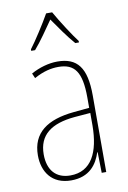

<svg xmlns="http://www.w3.org/2000/svg" viewBox="-87 -816 584 879"><g transform="rotate(-10 205.0 -376.5)"><path d="M219 -763H191C167 -720 120 -647 94 -613V-606H112C142 -640 179 -695 205 -732C232 -693 268 -641 299 -606H316V-613C296 -638 244 -718 219 -763ZM203 -537C162 -537 118 -524 80 -503L90 -480C133 -504 170 -512 203 -512C278 -512 310 -471 310 -351V-303L237 -296C113 -284 41 -234 41 -129C41 -53 82 10 172 10C258 10 294 -43 311 -96H313L315 0H336V-356C336 -486 295 -537 203 -537ZM237 -273 311 -279V-220C310 -98 271 -13 172 -13C106 -13 68 -55 68 -129C68 -219 127 -263 237 -273Z"/></g></svg>

Font: Noto Sans Sinhala UI Condensed Thin
Style: Regular
Weight: 100
Width: 3
Designer: Jelle Bosma - Monotype Design Team
Foundry: Monotype Imaging Inc.
Version: Version 2.006